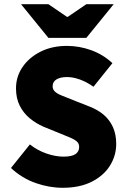

<svg xmlns="http://www.w3.org/2000/svg" viewBox="-20 -880 604 912"><path d="M278 12Q214 12 149.5 -10.5Q85 -33 32 -82L122 -194Q157 -166 200 -151Q243 -136 282 -136Q321 -136 338.5 -148Q356 -160 356 -182Q356 -198 345.5 -207.5Q335 -217 315.5 -225.5Q296 -234 268 -245L187 -278Q152 -293 122 -317.5Q92 -342 74 -377.5Q56 -413 56 -460Q56 -516 87 -561.5Q118 -607 172.5 -634.5Q227 -662 298 -662Q357 -662 413.5 -641.5Q470 -621 514 -580L424 -468Q391 -491 359 -502.5Q327 -514 298 -514Q267 -514 248.5 -503Q230 -492 230 -470Q230 -455 241.5 -444.5Q253 -434 275 -425.5Q297 -417 326 -405L405 -374Q446 -358 474 -333.5Q502 -309 517 -275Q532 -241 532 -196Q532 -141 502.5 -93.5Q473 -46 416 -17Q359 12 278 12ZM210 -700 80 -860H210L298 -800H302L390 -860H520L390 -700Z"/></svg>

Font: Mada Black
Style: Regular
Weight: 900
Designer: Khaled Hosny
Version: Version 1.5